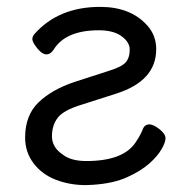

<svg xmlns="http://www.w3.org/2000/svg" viewBox="-20 -512 550 558"><path d="M229 26Q183 26 142.5 10.5Q102 -5 77.5 -37.5Q53 -70 53 -112Q53 -177 92 -214.5Q131 -252 197 -274L293 -305Q333 -317 345 -330.5Q357 -344 357 -368Q357 -391 330 -409Q307 -424 267 -424Q171 -424 136 -368Q127 -354 115 -354Q103 -354 90.5 -369Q78 -384 75 -393L74 -398Q74 -406 80 -413Q150 -492 271 -492Q359 -492 407 -439Q434 -410 434 -369Q434 -277 318 -240L218 -208Q165 -192 148 -170Q131 -148 131 -116Q131 -84 162 -63Q186 -44 231 -44Q338 -44 374 -98Q389 -120 396 -139Q401 -150 413 -150.5Q425 -151 443 -137Q461 -123 461 -110Q461 -98 449 -77.5Q437 -57 413 -36Q389 -15 349.5 3Q310 21 251 25Z"/></svg>

Font: ToneOZ-Pinyin-WenKai-Medium
Style: Medium
Weight: 700
Designer: Fontworks Inc.
Foundry: ToneOZ
Version: Version 0.240331